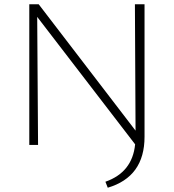

<svg xmlns="http://www.w3.org/2000/svg" viewBox="-20 -678 813 898"><path d="M611 -658H656V-38Q656 149 484 200L473 172Q599 128 612 -3L154 -599L158 0H117V-658H161L614 -67Z"/></svg>

Font: EauTestSC Light
Style: Regular
Weight: 300
Designer: Christian Thalmann (Catharsis Fonts)
Version: Version 0.001;PS 000.001;hotconv 1.0.88;makeotf.lib2.5.64775